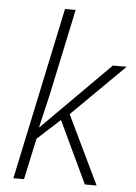

<svg xmlns="http://www.w3.org/2000/svg" viewBox="-54 -802 598 843"><g transform="rotate(5 245.0 -380.0)"><path d="M131.8 -232.9 429.2 -530.8H490.2L258.8 -301.8L403.8 0H352.1L223.1 -272.9L123 -181.2L84 0H37.1L198.2 -759.8H245.1L164.1 -378.9L129.9 -232.9Z"/></g></svg>

Font: CAA NEO Sans Light
Style: Italic
Weight: 300
Italic angle: -12°
Version: Version 1.10